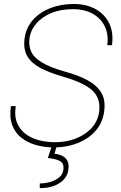

<svg xmlns="http://www.w3.org/2000/svg" viewBox="-20 -741 615 978"><path d="M510.3 -171.4Q502.4 -115.2 467.5 -75.4Q432.6 -35.6 380.4 -13.9Q328.1 7.8 266.6 9.8L257.8 42Q278.3 43.9 295.9 52.2Q313.5 60.5 323 77.6Q332.5 94.7 328.1 124.5Q322.3 166 283 191.7Q243.7 217.3 182.6 217.3V193.4Q207.5 193.4 234.1 186.3Q260.7 179.2 280 163.8Q299.3 148.4 302.7 124.5Q307.1 92.3 286.6 80.1Q266.1 67.9 223.6 64L241.7 9.8Q199.7 8.3 159.7 -3.4Q119.6 -15.1 88.6 -39.6Q57.6 -64 42.5 -103.5Q27.3 -143.1 35.6 -200.7H60.1Q52.2 -147.5 68.4 -111.8Q84.5 -76.2 115.2 -55.2Q146 -34.2 184.1 -25.4Q222.2 -16.6 258.8 -16.6Q348.6 -16.6 411.9 -59.3Q475.1 -102.1 484.9 -170.4Q494.1 -237.8 452.4 -278.3Q410.6 -318.8 301.3 -350.6Q234.4 -369.6 188 -393.6Q141.6 -417.5 119.6 -453.6Q97.7 -489.7 105.5 -546.9Q113.3 -601.1 148.2 -640.1Q183.1 -679.2 237.1 -700Q291 -720.7 354.5 -720.7Q420.4 -720.7 467.5 -694.3Q514.6 -668 536.9 -620.8Q559.1 -573.7 550.3 -510.7H526.4Q533.7 -563.5 514.4 -605Q495.1 -646.5 453.4 -670.4Q411.6 -694.3 351.1 -694.3Q287.1 -694.3 239.5 -673.8Q191.9 -653.3 163.8 -619.9Q135.7 -586.4 130.4 -547.9Q125 -510.3 138.2 -479.5Q151.4 -448.7 192.9 -423.3Q234.4 -397.9 311.5 -376Q376.5 -358.4 424.1 -333.3Q471.7 -308.1 495.4 -269.8Q519 -231.4 510.3 -171.4Z"/></svg>

Font: Robert Sans Thin
Style: Italic
Weight: 100
Italic angle: -8°
Designer: Christian Robertson (extended by Adam Twardoch)
Foundry: Google
Version: Version 12.135;April 2, 2019;FontCreator 11.5.0.2425 64-bit;